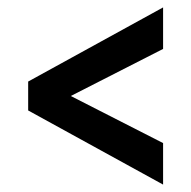

<svg xmlns="http://www.w3.org/2000/svg" viewBox="-20 -513 516 518"><path d="M56 -215V-293L420 -493V-381L171 -254L420 -127V-15Z"/></svg>

Font: Mukta Mahee ExtraBold
Style: Regular
Weight: 800
Designer: Shuchita Grover, Noopur Datye, Girish Dalvi, Yashodeep Gholap
Foundry: Ek Type
Version: Version 2.538;PS 1.000;hotconv 16.6.51;makeotf.lib2.5.65220;